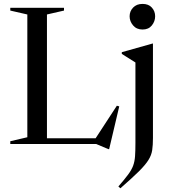

<svg xmlns="http://www.w3.org/2000/svg" viewBox="-20 -756 895 1008"><path d="M553 27H549L485 0H34V-14.5L123.5 -35.5V-680L34 -700.5V-715H316V-700.5L226.5 -680V-30H482L593.5 -201L606 -197.5ZM728.5 -601Q697 -601 678.8 -622.5Q660.5 -644 660.5 -670.5Q660.5 -697 678.8 -716.2Q697 -735.5 728.5 -735.5Q760 -735.5 777.2 -716.2Q794.5 -697 794.5 -670.5Q794.5 -644 777.2 -622.5Q760 -601 728.5 -601ZM691 -428 619.5 -473V-482L781 -527.5H783V-32Q783 6 779 32.5Q775 59 759.2 84.2Q743.5 109.5 708.8 144Q674 178.5 612 232.5L601.5 223Q634.5 185 652.8 160.2Q671 135.5 679 113.8Q687 92 689 64.5Q691 37 691 -6Z"/></svg>

Font: Newsreader Display
Style: Regular
Weight: 400
Designer: Hugues Gentile
Foundry: Production Type
Version: Version 1.001